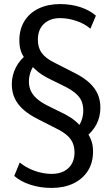

<svg xmlns="http://www.w3.org/2000/svg" viewBox="-20 -734 546 943"><path d="M233 189Q177 189 128.5 173Q80 157 50 130L77 64Q96 80 122 93Q148 106 177 113Q206 120 234 120Q285 120 315.5 92Q346 64 346 14Q346 -22 328.5 -48Q311 -74 270 -96L166 -149Q124 -170 95.5 -195Q67 -220 52.5 -251Q38 -282 38 -320Q38 -364 58 -403Q78 -442 113 -467L106 -443Q92 -458 83.5 -481Q75 -504 75 -535Q75 -590 100 -630.5Q125 -671 170.5 -692.5Q216 -714 275 -714Q330 -714 376 -698.5Q422 -683 451 -657L424 -593Q395 -618 354.5 -631.5Q314 -645 275 -645Q226 -645 196 -617Q166 -589 166 -539Q166 -500 184.5 -474.5Q203 -449 242 -429L346 -376Q392 -353 420 -326.5Q448 -300 460.5 -270.5Q473 -241 473 -205Q473 -160 453.5 -123Q434 -86 399 -60L406 -84Q419 -69 428 -45Q437 -21 437 10Q437 66 411 106Q385 146 339.5 167.5Q294 189 233 189ZM122 -334Q122 -307 132 -286.5Q142 -266 161.5 -249Q181 -232 210 -217L301 -172Q329 -157 350 -139.5Q371 -122 382 -105L357 -103Q373 -121 381 -144Q389 -167 389 -191Q389 -216 381 -236Q373 -256 353.5 -273.5Q334 -291 301 -308L212 -352Q184 -367 163 -384.5Q142 -402 129 -420L154 -421Q138 -403 130 -380Q122 -357 122 -334Z"/></svg>

Font: Nunito Sans 7pt SemiCondensed Medium
Style: Regular
Weight: 500
Width: 4
Designer: Vernon Adams
Foundry: Vernon Adams
Version: Version 3.101;gftools[0.9.27]